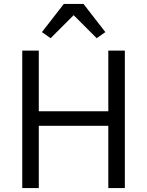

<svg xmlns="http://www.w3.org/2000/svg" viewBox="-20 -955 747 975"><path d="M530 0V-316H177V0H93V-698H177V-390H530V-698H614V0ZM304 -935H404L515 -792L471 -761L354 -878L237 -761L193 -792Z"/></svg>

Font: IBM Plex Sans Var
Style: Regular
Weight: 400
Designer: Mike Abbink, Paul van der Laan, Pieter van Rosmalen
Foundry: Bold Monday
Version: Version 3.000